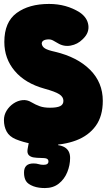

<svg xmlns="http://www.w3.org/2000/svg" viewBox="-25 -712 542 975"><path d="M497 -200Q497 -122 461 -72.5Q425 -23 361.5 1Q298 25 214 25Q174 25 133 17.5Q92 10 55 -5Q22 -19 8.5 -44.5Q-5 -70 -5 -102Q-5 -128 8.5 -150Q22 -172 43.5 -186.5Q65 -201 89 -203.5Q113 -206 134 -193Q156 -180 177 -172.5Q198 -165 229 -165Q264 -165 280.5 -173Q297 -181 297 -200Q297 -220 276 -233.5Q255 -247 200 -262Q103 -289 50 -351.5Q-3 -414 -3 -499Q-3 -600 59.5 -646Q122 -692 224 -692Q312 -692 380 -649Q418 -623 423.5 -585Q429 -547 399 -517L394 -512Q369 -487 334 -480.5Q299 -474 268 -493Q253 -502 243.5 -507Q234 -512 224 -512Q206 -512 196.5 -506.5Q187 -501 187 -490Q189 -475 203.5 -466Q218 -457 255 -449Q368 -422 432.5 -357.5Q497 -293 497 -200ZM203 243Q188 243 173.5 241Q159 239 145 234Q116 223 106.5 206.5Q97 190 97 165V164Q97 118 145 118Q160 118 171 121.5Q182 125 196 125Q221 125 221 108Q221 98 213 94Q205 90 181 90Q163 90 146.5 87.5Q130 85 121 75.5Q112 66 115 46L129 -30H282L270 25Q290 28 303.5 36Q317 44 324 57.5Q331 71 331 90Q331 127 316.5 162.5Q302 198 273.5 220.5Q245 243 203 243Z"/></svg>

Font: Winky Sans Black
Style: Regular
Weight: 900
Designer: Simon Atzbach
Foundry: typofactur
Version: Version 1.205